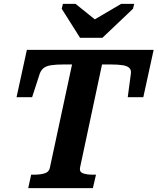

<svg xmlns="http://www.w3.org/2000/svg" viewBox="-20 -966 809 986"><path d="M391 -772H506L663 -921L669 -946H602L425 -842L499 -841L368 -946H303L297 -921ZM236 -104 350 -635H310Q268 -635 242.5 -631Q217 -627 203.5 -616Q190 -605 184 -587L145 -467H65L118 -710H769L716 -467H636L652 -587Q655 -605 645 -616Q635 -627 611 -631Q587 -635 544 -635H504L391 -105Q387 -83 406 -76Q425 -69 455 -69H473L457 0H125L140 -69H157Q188 -69 210 -76Q232 -83 236 -104Z"/></svg>

Font: Roboto Serif SemiBold
Style: Italic
Weight: 600
Italic angle: -10°
Version: Version 1.007